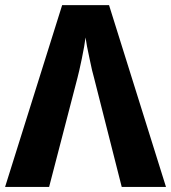

<svg xmlns="http://www.w3.org/2000/svg" viewBox="-20 -734 672 754"><path d="M224.1 -713.9 0 0H172.9L284.2 -428.2C288.1 -442.9 293.9 -467.8 301.3 -503.4C308.6 -538.6 313.5 -566.4 315.9 -586.9C318.4 -567.9 323.7 -540 331.5 -504.4C338.9 -468.3 344.7 -443.4 349.1 -429.2L458 0H631.8L408.2 -713.9Z"/></svg>

Font: Avrile Sans
Style: Bold
Weight: 700
Designer: Monotype Design Team, Google (font), Stefan Peev (BGR Cyrillic), Cristiano Sobral (main changes)
Foundry: The Avrile Sans Project Authors
Version: Version 3.110